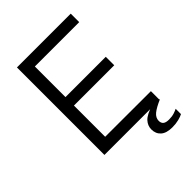

<svg xmlns="http://www.w3.org/2000/svg" viewBox="-253 -839 1122 1122"><g transform="rotate(-45 308.5 -278.0)"><path d="M99.5 0V-723H544V-653H177.5V-400H510.5V-330H177.5V-72L555 -71.5V0ZM398.5 88.5Q398.5 58 420.2 34Q442 10 502.5 -8.5L560.5 -1.5Q510.5 20 487.5 39Q464.5 58 464.5 83.5Q464.5 102 475.8 111.5Q487 121 513 121Q537.5 121 556.2 115Q575 109 584.5 103.5V147.5Q572.5 154.5 548 160.8Q523.5 167 495 167Q446.5 167 422.5 145.8Q398.5 124.5 398.5 88.5Z"/></g></svg>

Font: Public Sans Thin Light
Style: Regular
Weight: 300
Version: Version 1.007